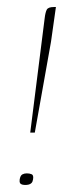

<svg xmlns="http://www.w3.org/2000/svg" viewBox="-20 -526 193 546"><path d="M66 -149 107 -474Q109 -491 113 -498.5Q117 -506 133 -506H139L125 -407L79 -149ZM36 -16Q38 -27 43.5 -30Q49 -33 56 -33Q64 -33 70 -30.5Q76 -28 74 -16Q73 -9 69.5 -5.5Q66 -2 61 -1Q56 0 52 0Q48 0 43.5 -1Q39 -2 37 -5.5Q35 -9 36 -16Z"/></svg>

Font: Genos Thin Thin
Style: Italic
Weight: 250
Italic angle: -8°
Version: Version 1.010